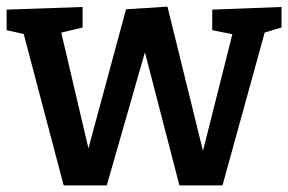

<svg xmlns="http://www.w3.org/2000/svg" viewBox="-24 -557 869 579"><path d="M616 -528 825 -536V-474L761 -455L777 -469L647 2H517L402 -442L425 -441L298 2H168L45 -464L59 -452L-4 -466V-528L225 -536V-474L146 -455L159 -466L252 -70H232L356 -529L481 -537L597 -66H579L679 -463L691 -451L616 -466Z"/></svg>

Font: Bitter Thin SemiBold
Style: Regular
Weight: 600
Version: Version 2.002